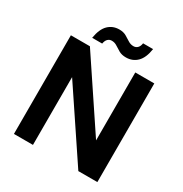

<svg xmlns="http://www.w3.org/2000/svg" viewBox="-199 -1030 1123 1180"><g transform="rotate(30 363.0 -440.0)"><path d="M67 0V-700H202L524 -218V-700H659V0H524L202 -481V0ZM427 -751Q398 -751 377.5 -762.5Q357 -774 340 -785.5Q323 -797 302 -797Q286 -797 274.5 -786Q263 -775 259 -752H188Q199 -819 230.5 -849.5Q262 -880 308 -880Q337 -880 357 -868.5Q377 -857 394.5 -845.5Q412 -834 433 -834Q450 -834 461.5 -845.5Q473 -857 476 -879H547Q537 -813 505.5 -782Q474 -751 427 -751Z"/></g></svg>

Font: DM Sans 24pt
Style: Bold
Weight: 700
Designer: Colophon Foundry, Jonny Pinhorn
Foundry: Colophon Foundry
Version: Version 4.004;gftools[0.9.30]